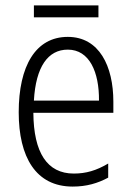

<svg xmlns="http://www.w3.org/2000/svg" viewBox="-20 -678 485 708"><path d="M343 -658H105V-614H343ZM230 -542C111 -542 49 -434 49 -264C49 -99 112 10 248 10C299 10 340 -2 379 -23V-75C335 -49 297 -38 252 -38C154 -38 104 -115 103 -262H398V-303C398 -434 346 -542 230 -542ZM230 -495C310 -495 346 -412 345 -307H105C112 -432 157 -495 230 -495Z"/></svg>

Font: Noto Sans Arabic Cond Light
Style: Regular
Weight: 300
Width: 3
Designer: Monotype Design Team, Nadine Chahine, Nizar Qandah and Khaled Hosny
Foundry: Monotype Imaging Inc.
Version: Version 2.012